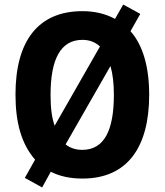

<svg xmlns="http://www.w3.org/2000/svg" viewBox="-20 -774 723 843"><path d="M635 -358C635 -479 608 -575 553 -637L596 -713L521 -754L485 -691C445 -713 397 -725 342 -725C145 -725 48 -591 48 -359C48 -238 73 -143 134 -73L89 7L165 49L203 -20C242 0 288 10 342 10C539 10 635 -127 635 -358ZM202 -358C202 -514 246 -599 342 -599C373 -599 398 -589 419 -570L220 -222C207 -258 202 -303 202 -358ZM480 -358C480 -202 438 -116 341 -116C313 -116 288 -124 268 -140L465 -484C475 -450 480 -408 480 -358Z"/></svg>

Font: Noto Sans Oriya Cond Bold
Style: Bold
Weight: 700
Width: 3
Designer: Amélie Bonet and Sol Matas
Foundry: Google LLC
Version: Version 2.006